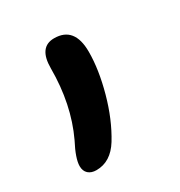

<svg xmlns="http://www.w3.org/2000/svg" viewBox="-92 -226 437 465"><g transform="rotate(-30 126.0 6.0)"><path d="M49.8 169.9Q35.6 169.9 27.3 162.4Q19 154.8 19 141.1Q19 120.1 40 80.1Q77.1 1.5 77.1 -99.1Q77.1 -158.2 120.1 -158.2Q176.8 -158.2 176.8 -87.9Q176.8 -38.6 160.2 22Q143.6 82.5 115.2 128.9Q89.8 169.9 49.8 169.9Z"/></g></svg>

Font: Shantell Sans Normal
Style: Regular
Weight: 400
Designer: Stephen Nixon, Anya Danilova, Shantell Martin
Foundry: Arrow Type
Version: Version 1.006;[559af2be0]